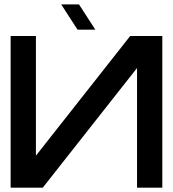

<svg xmlns="http://www.w3.org/2000/svg" viewBox="-20 -870 802 890"><path d="M732.4 -703.1V0H615.2V-554.7L178.2 0H29.3V-703.1H146.5V-148.4L583.5 -703.1ZM421.9 -732.4H339.4L263.7 -849.6H346.2Z"/></svg>

Font: Gerhaus
Style: Regular
Weight: 400
Designer: GGBotNet
Foundry: GGBotNet
Version: 1.01